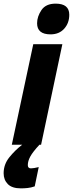

<svg xmlns="http://www.w3.org/2000/svg" viewBox="-77 -796 401 1056"><path d="M201 -607Q248 -607 276 -638Q304 -669 304 -715Q304 -776 229 -776Q175 -776 151 -740.5Q127 -705 127 -668Q127 -607 201 -607ZM-12 0H149L266 -553H106ZM38 240Q56 240 75 238Q94 236 114 229L136 123Q108 130 93 130Q76 130 76 112Q76 90 89.5 65Q103 40 140 0H45Q6 30 -25.5 69Q-57 108 -57 157Q-57 193 -34 216.5Q-11 240 38 240Z"/></svg>

Font: Noto Sans Display Condensed Black
Style: Italic
Weight: 900
Width: 3
Italic angle: -192°
Designer: Monotype Design Team
Foundry: Monotype Imaging Inc.
Version: Version 1.900